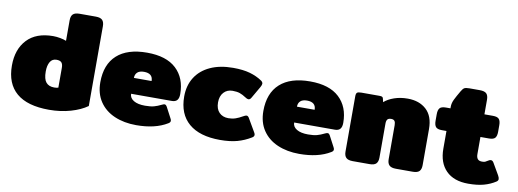

<svg xmlns="http://www.w3.org/2000/svg" viewBox="-57 -1001 3602 1336"><g transform="rotate(10 1744.0 -332.5)"><path d="M15 -244Q15 -359 79 -427Q143 -495 263 -495Q287 -495 313.5 -490Q340 -485 356 -478V-623Q356 -653 370 -666.5Q384 -680 417 -680H531Q564 -680 577.5 -666Q591 -652 591 -623V-59Q545 -26 474.5 -5.5Q404 15 322 15Q169 15 92 -50.5Q15 -116 15 -244ZM360 -148V-288Q360 -314 349.5 -325.5Q339 -337 314 -337Q284 -337 269 -311.5Q254 -286 254 -244Q254 -190 273.5 -167Q293 -144 331 -144Q349 -144 360 -148Z M641 -236Q641 -362 714.5 -428.5Q788 -495 927 -495Q1063 -495 1133 -429.5Q1203 -364 1203 -251Q1203 -222 1191 -208Q1179 -194 1154 -194H866Q866 -164 895 -146.5Q924 -129 975 -129Q1014 -129 1038 -135.5Q1062 -142 1090 -156Q1102 -162 1109 -162Q1118 -162 1126 -148L1165 -74Q1171 -64 1171 -56Q1171 -45 1157 -37Q1072 15 938 15Q852 15 784.5 -14Q717 -43 679 -99.5Q641 -156 641 -236ZM991 -306Q991 -360 928 -360Q897 -360 881.5 -345.5Q866 -331 866 -306Z M1233 -240Q1233 -317 1269 -374.5Q1305 -432 1373 -463.5Q1441 -495 1535 -495Q1605 -495 1654 -481Q1703 -467 1741 -441Q1753 -432 1753 -421Q1753 -412 1744 -396L1696 -313Q1688 -298 1676 -298Q1667 -298 1654 -307Q1630 -323 1609.5 -330Q1589 -337 1558 -337Q1520 -337 1496 -311Q1472 -285 1472 -240Q1472 -194 1496.5 -169Q1521 -144 1562 -144Q1589 -144 1612 -152Q1635 -160 1661 -175Q1676 -184 1684 -184Q1695 -184 1703 -169L1756 -78Q1762 -68 1762 -61Q1762 -49 1748 -41Q1702 -13 1651.5 1Q1601 15 1530 15Q1386 15 1309.5 -50.5Q1233 -116 1233 -240Z M1793 -236Q1793 -362 1866.5 -428.5Q1940 -495 2079 -495Q2215 -495 2285 -429.5Q2355 -364 2355 -251Q2355 -222 2343 -208Q2331 -194 2306 -194H2018Q2018 -164 2047 -146.5Q2076 -129 2127 -129Q2166 -129 2190 -135.5Q2214 -142 2242 -156Q2254 -162 2261 -162Q2270 -162 2278 -148L2317 -74Q2323 -64 2323 -56Q2323 -45 2309 -37Q2224 15 2090 15Q2004 15 1936.5 -14Q1869 -43 1831 -99.5Q1793 -156 1793 -236ZM2143 -306Q2143 -360 2080 -360Q2049 -360 2033.5 -345.5Q2018 -331 2018 -306Z M2405 -57V-447Q2405 -467 2412.5 -473.5Q2420 -480 2443 -480H2569Q2582 -480 2588.5 -477.5Q2595 -475 2597 -466L2603 -441Q2630 -465 2673 -480Q2716 -495 2768 -495Q2850 -495 2900 -449Q2950 -403 2950 -312V-57Q2950 -28 2936.5 -14Q2923 0 2890 0H2771Q2738 0 2724 -14Q2710 -28 2710 -57V-297Q2710 -317 2703 -326.5Q2696 -336 2679 -336Q2660 -336 2652.5 -326.5Q2645 -317 2645 -297V-57Q2645 -28 2631.5 -14Q2618 0 2585 0H2466Q2433 0 2419 -14Q2405 -28 2405 -57Z M3072 -195V-320H3040Q3008 -320 2996.5 -333.5Q2985 -347 2985 -377V-423Q2985 -453 2996.5 -466.5Q3008 -480 3040 -480H3072V-491Q3072 -517 3085 -543.5Q3098 -570 3121 -609Q3132 -628 3142 -634Q3152 -640 3179 -640H3251Q3285 -640 3298.5 -626.5Q3312 -613 3312 -583V-480H3372Q3404 -480 3415.5 -466.5Q3427 -453 3427 -423V-377Q3427 -347 3415.5 -333.5Q3404 -320 3372 -320H3312V-199Q3312 -176 3321.5 -164.5Q3331 -153 3352 -153Q3367 -153 3374 -156Q3381 -159 3395 -168Q3404 -174 3412 -174Q3424 -174 3432 -160L3479 -79Q3488 -63 3488 -53Q3488 -42 3476 -34Q3439 -10 3393.5 2.5Q3348 15 3284 15Q3182 15 3127 -40.5Q3072 -96 3072 -195Z"/></g></svg>

Font: Mitr
Style: Bold
Weight: 700
Designer: Thanarat Vachiruckul
Foundry: Cadson Demak
Version: Version 1.002